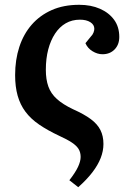

<svg xmlns="http://www.w3.org/2000/svg" viewBox="-20 -545 552 800"><path d="M306 235 269 206Q294 174 305 150.5Q316 127 316 109Q316 90 307.5 76Q299 62 279.5 49Q260 36 227 21Q178 -2 143 -26Q108 -50 86 -79.5Q64 -109 53.5 -146.5Q43 -184 43 -232Q43 -296 60.5 -349.5Q78 -403 112 -442Q146 -481 195.5 -503Q245 -525 310 -525Q359 -525 396.5 -508.5Q434 -492 455.5 -462.5Q477 -433 477 -391Q477 -359 457.5 -339Q438 -319 407 -319Q386 -319 365.5 -331.5Q345 -344 336 -365L358 -392Q366 -400 369.5 -409Q373 -418 373 -425Q373 -442 356.5 -452.5Q340 -463 313 -463Q280 -463 254 -448Q228 -433 209.5 -405Q191 -377 181 -339Q171 -301 171 -254Q171 -214 181.5 -184.5Q192 -155 217 -132.5Q242 -110 284 -90Q331 -69 358.5 -48.5Q386 -28 398.5 -3Q411 22 411 55Q411 84 399.5 113.5Q388 143 364.5 173.5Q341 204 306 235Z"/></svg>

Font: Literata 18pt SemiBold
Style: Italic
Weight: 600
Italic angle: -2°
Designer: Latin by Veronika Burian and Jose Scaglione. Greek by Irene Vlachou. Cyrillic by Vera Evstafieva
Foundry: TypeTogether
Version: Version 3.103;gftools[0.9.29]